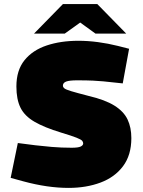

<svg xmlns="http://www.w3.org/2000/svg" viewBox="-20 -908 700 937"><path d="M315 9Q263 9 208 1Q153 -7 94 -23L32 -40L67 -210L153 -199Q186 -195 232.5 -191Q279 -187 330 -187Q362 -187 374 -193Q386 -199 386 -208Q386 -215 381 -221Q376 -227 353.5 -236Q331 -245 278 -261Q196 -286 148 -314Q100 -342 80 -382.5Q60 -423 60 -486Q60 -565 99.5 -614Q139 -663 207.5 -686Q276 -709 363 -709Q409 -709 458 -702.5Q507 -696 555 -684L610 -670L579 -501L484 -511Q465 -513 434 -514.5Q403 -516 356 -516Q319 -516 303 -510Q287 -504 287 -490Q287 -483 294 -477Q301 -471 327.5 -463Q354 -455 412 -440Q493 -421 538.5 -392.5Q584 -364 602.5 -325Q621 -286 621 -234Q621 -151 580.5 -97Q540 -43 470.5 -17Q401 9 315 9ZM146 -744 287 -888H455L402 -820L296 -744ZM446 -744 341 -820 287 -888H455L596 -744Z"/></svg>

Font: REM Black
Style: Regular
Weight: 900
Designer: Octavio Pardo
Foundry: Ashler Design
Version: Version 1.005;gftools[0.9.28]